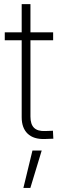

<svg xmlns="http://www.w3.org/2000/svg" viewBox="-20 -681 300 942"><path d="M240.7 -522.5V-483.4H3.4V-522.5ZM86.4 -660.6H129.4V-108.9Q129.4 -71.3 147 -54Q164.6 -36.6 201.7 -38.1Q210.9 -38.6 220.7 -38.8Q230.5 -39.1 239.7 -39.6L241.7 -0.5Q231.9 0 221.2 0.2Q210.4 0.5 200.2 1Q145 2.9 115.7 -25.1Q86.4 -53.2 86.4 -106ZM94.7 241.2 139.2 57.6H184.6L128.9 241.2Z"/></svg>

Font: Inter 28pt ExtraLight
Style: Regular
Weight: 250
Designer: Rasmus Andersson
Foundry: rsms
Version: Version 4.001;git-66647c0bb